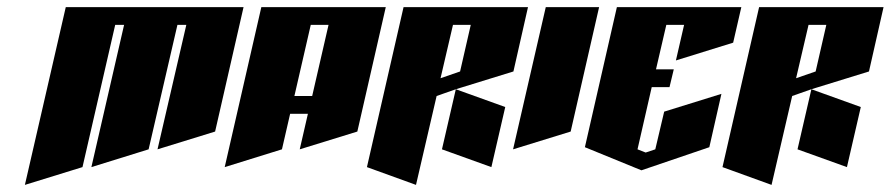

<svg xmlns="http://www.w3.org/2000/svg" viewBox="-20 -520 2505 540"><path d="M165 -500H665L585 -150L423 -100L504 -450H479L398 -100L237 -50L329 -450H304L212 -50L50 0Z M715 -500H1065L985 -150L823 -100L846 -200H796L773 -100L612 -50ZM854 -450 808 -250H858L904 -450Z M1115 -500H1465L1424 -319L1262 -269L1208 -250L1150 0L1012 -50ZM1262 -269 1401 -219 1362 -50 1223 -100ZM1254 -450 1219 -300 1274 -319 1304 -450Z M1515 -500H1665L1585 -150L1423 -100Z M1715 -500H2065L2042 -400L1881 -350L1904 -450H1854L1825 -325H1875L1863 -275H1813L1773 -100L1796 -91L1823 -100L1848 -206L2009 -256L1975 -106L1784 -41L1625 -106Z M2115 -500H2465L2424 -319L2262 -269L2208 -250L2150 0L2012 -50ZM2262 -269 2401 -219 2362 -50 2223 -100ZM2254 -450 2219 -300 2274 -319 2304 -450Z"/></svg>

Font: SOV_Meka
Style: Italic
Weight: 400
Italic angle: -13°
Version: Version 1.00